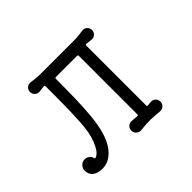

<svg xmlns="http://www.w3.org/2000/svg" viewBox="-151 -1007 1301 1301"><g transform="rotate(-45 500.0 -356.0)"><path d="M749 -648 704 -653H702Q695 -653 695 -644V-71Q695 -63 702 -63Q712 -63 720.5 -64.5Q729 -66 738 -66Q756 -66 769 -53.5Q782 -41 782 -21Q782 -2 768 11.5Q754 25 734 24Q714 22 691.5 20Q669 18 648 18Q625 18 604.5 19Q584 20 551 24Q532 25 517.5 11.5Q503 -2 503 -21Q503 -41 517.5 -54.5Q532 -68 551 -66Q562 -65 575 -64Q588 -63 601 -62H603Q610 -62 610 -70V-631Q610 -640 601 -640H399Q390 -640 390 -631Q390 -537 388 -447Q386 -357 378.5 -281.5Q371 -206 356 -153Q333 -70 287.5 -23.5Q242 23 183 23Q138 23 113 3Q88 -17 88 -53Q88 -76 104 -92Q120 -108 142 -108Q161 -108 175 -97Q189 -86 193 -70Q195 -60 203 -63Q223 -71 238.5 -91.5Q254 -112 270 -152Q293 -210 299 -308.5Q305 -407 305 -555V-644Q305 -655 296 -653L251 -648Q232 -646 217.5 -659Q203 -672 203 -692Q203 -712 217.5 -725Q232 -738 251 -736Q271 -733 293.5 -730.5Q316 -728 338 -728H663Q684 -728 706.5 -730.5Q729 -733 749 -736Q769 -738 783 -725Q797 -712 797 -692Q797 -672 783 -659Q769 -646 749 -648Z"/></g></svg>

Font: Kiwi Maru Medium
Style: Regular
Weight: 500
Designer: Hiroki-Chan
Version: Version 1.100